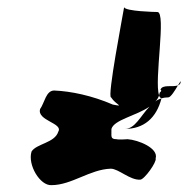

<svg xmlns="http://www.w3.org/2000/svg" viewBox="-20 -558 547 560"><path d="M97 -240C87 -206 165 -199 150 -174C140 -141 86 -139 72 -116C60 -77 97 -16 130 -18C189 -18 242 -64 303 -66C326 -66 359 -32 389 -34C401 -34 438 -86 434 -96C443 -126 383 -150 352 -152C352 -152 326 -150 320 -152C300 -152 306 -162 305 -182C313 -209 377 -220 416 -247C390 -220 374 -182 344 -182C399 -182 436 -213 451 -271C444 -269 438 -266 433 -262C438 -267 442 -273 444 -280C429 -322 466 -523 439 -523C433 -523 345 -525 342 -537C338 -512 292 -274 304 -274C318 -252 345 -246 309 -253C249 -279 187 -292 138 -294C114 -294 110 -258 97 -240ZM342 -538C342 -538 342 -537 342 -537C342 -537 342 -538 342 -538ZM444 -280 446 -288C446 -288 454 -294 448 -296C453 -313 484 -303 499 -309C491 -295 478 -274 471 -274C464 -274 457 -273 451 -271V-272C448 -272 445 -275 444 -280ZM499 -309C504 -311 507 -314 507 -320C508 -324 505 -318 499 -309Z"/></svg>

Font: Alpina
Style: Obl
Weight: 400
Version: Version 0.9